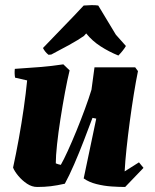

<svg xmlns="http://www.w3.org/2000/svg" viewBox="-20 -732 617 764"><path d="M128 12Q107 12 87.5 -1Q68 -14 53 -32Q38 -50 32 -65Q44 -120 55 -181Q66 -242 74.5 -301.5Q83 -361 88 -412L40 -423Q37 -440 39 -458Q86 -461 136.5 -465Q187 -469 232 -476L257 -452Q248 -415 238.5 -364Q229 -313 220.5 -258.5Q212 -204 207 -157.5Q202 -111 202 -82Q211 -78 222 -76Q233 -95 249.5 -131Q266 -167 284 -211Q302 -255 318 -298.5Q334 -342 344 -375L356 -464H518L529 -449Q521 -410 512.5 -357.5Q504 -305 496.5 -249Q489 -193 483.5 -141Q478 -89 476 -50L533 -86L551 -64L478 12Q454 12 424 10Q394 8 364 0.5Q334 -7 313 -22L363 -260L348 -263Q333 -223 314 -173.5Q295 -124 275 -78Q255 -32 238 -1Q207 6 182 9Q157 12 128 12ZM184 -515 173 -514Q159 -525 151 -541Q189 -581 231.5 -624.5Q274 -668 313 -710Q326 -711 342.5 -711.5Q359 -712 371 -710L441 -594L481 -549Q476 -540 467.5 -529.5Q459 -519 451 -511Q414 -526 380.5 -547.5Q347 -569 323 -599L314 -589Q293 -574 255 -553Q217 -532 184 -515Z"/></svg>

Font: Labrada ExtraBold
Style: Italic
Weight: 800
Italic angle: -7°
Designer: Mercedes Jáuregui
Foundry: Omnibus-Type Team
Version: Version 1.000; ttfautohint (v1.8.4.7-5d5b)